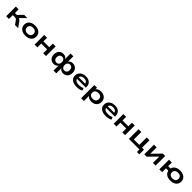

<svg xmlns="http://www.w3.org/2000/svg" viewBox="963 -3734 6954 6954"><g transform="rotate(45 4440.5 -257.0)"><path d="M96 0V-494H239V-306H337L520 -494H687L435 -244L420 -285Q453 -282 477.5 -274.5Q502 -267 523.5 -249.5Q545 -232 567 -201L709 0H549L441 -150Q427 -170 412.5 -180.5Q398 -191 378 -194.5Q358 -198 327 -198H239V0Z M1082 10Q985 10 915 -23Q845 -56 808 -114Q771 -172 771 -247Q771 -323 808 -380.5Q845 -438 915 -471Q985 -504 1082 -504Q1181 -504 1250 -471Q1319 -438 1356 -380.5Q1393 -323 1393 -247Q1393 -172 1356.5 -114Q1320 -56 1250.5 -23Q1181 10 1082 10ZM1082 -100Q1163 -100 1207 -141Q1251 -182 1251 -248Q1251 -314 1207 -353.5Q1163 -393 1082 -393Q1001 -393 957 -353.5Q913 -314 913 -248Q913 -182 957 -141Q1001 -100 1082 -100Z M1551 0V-494H1694V-309H1993V-494H2136V0H1993V-197H1694V0Z M2701 180 2703 -96H2711Q2689 -46 2642 -18Q2595 10 2531 10Q2460 10 2406.5 -21.5Q2353 -53 2323.5 -111Q2294 -169 2294 -247Q2294 -326 2323.5 -383.5Q2353 -441 2406.5 -472.5Q2460 -504 2531 -504Q2595 -504 2641.5 -476.5Q2688 -449 2711 -399H2703L2701 -694H2844L2842 -399H2833Q2856 -449 2903 -476.5Q2950 -504 3013 -504Q3085 -504 3138.5 -472Q3192 -440 3221 -382.5Q3250 -325 3250 -247Q3250 -169 3220.5 -111Q3191 -53 3138 -21.5Q3085 10 3013 10Q2949 10 2903 -18Q2857 -46 2833 -96H2842L2844 180ZM2573 -97Q2612 -97 2641 -115Q2670 -133 2686 -166.5Q2702 -200 2702 -247Q2702 -295 2686 -328Q2670 -361 2641 -379Q2612 -397 2573 -397Q2511 -397 2474.5 -357Q2438 -317 2438 -247Q2438 -177 2475 -137Q2512 -97 2573 -97ZM2972 -97Q3034 -97 3070 -137Q3106 -177 3106 -247Q3106 -317 3070 -357Q3034 -397 2972 -397Q2934 -397 2904.5 -379Q2875 -361 2858.5 -328Q2842 -295 2842 -247Q2842 -200 2858.5 -166.5Q2875 -133 2904 -115Q2933 -97 2972 -97Z M3710 10Q3606 10 3530.5 -20.5Q3455 -51 3415 -108.5Q3375 -166 3375 -244Q3375 -321 3413 -379Q3451 -437 3521 -470.5Q3591 -504 3684 -504Q3771 -504 3834.5 -473.5Q3898 -443 3932.5 -386.5Q3967 -330 3967 -251V-211H3487V-295H3867L3845 -275Q3844 -341 3803.5 -374Q3763 -407 3687 -407Q3631 -407 3592 -390Q3553 -373 3532 -340.5Q3511 -308 3511 -261V-251Q3511 -201 3532.5 -167Q3554 -133 3599.5 -115.5Q3645 -98 3719 -98Q3779 -98 3830 -109.5Q3881 -121 3916 -145L3954 -50Q3916 -22 3850 -6Q3784 10 3710 10Z M4117 180V-494H4254V-396H4246Q4269 -447 4326 -475.5Q4383 -504 4461 -504Q4547 -504 4609 -471Q4671 -438 4704.5 -381Q4738 -324 4738 -247Q4738 -172 4704.5 -114Q4671 -56 4610 -23Q4549 10 4462 10Q4384 10 4328.5 -18.5Q4273 -47 4251 -95H4259V180ZM4426 -98Q4506 -98 4550.5 -139.5Q4595 -181 4595 -248Q4595 -315 4550.5 -355.5Q4506 -396 4426 -396Q4346 -396 4301.5 -355.5Q4257 -315 4257 -248Q4257 -181 4301.5 -139.5Q4346 -98 4426 -98Z M5198 10Q5094 10 5018.5 -20.5Q4943 -51 4903 -108.5Q4863 -166 4863 -244Q4863 -321 4901 -379Q4939 -437 5009 -470.5Q5079 -504 5172 -504Q5259 -504 5322.5 -473.5Q5386 -443 5420.5 -386.5Q5455 -330 5455 -251V-211H4975V-295H5355L5333 -275Q5332 -341 5291.5 -374Q5251 -407 5175 -407Q5119 -407 5080 -390Q5041 -373 5020 -340.5Q4999 -308 4999 -261V-251Q4999 -201 5020.5 -167Q5042 -133 5087.5 -115.5Q5133 -98 5207 -98Q5267 -98 5318 -109.5Q5369 -121 5404 -145L5442 -50Q5404 -22 5338 -6Q5272 10 5198 10Z M5603 0V-494H5746V-309H6045V-494H6188V0H6045V-197H5746V0Z M6921 131V0H6380V-494H6523V-112H6800V-494H6943V-112H7043V131Z M7171 0V-494H7309V-135H7275L7628 -494H7749V0H7612V-360H7646L7291 0Z M8508 10Q8423 10 8358.5 -15.5Q8294 -41 8254.5 -88Q8215 -135 8203 -197H8085V0H7941V-494H8085V-309H8205Q8225 -397 8304.5 -450.5Q8384 -504 8508 -504Q8606 -504 8675.5 -471Q8745 -438 8782 -380.5Q8819 -323 8819 -248Q8819 -172 8782 -114Q8745 -56 8675.5 -23Q8606 10 8508 10ZM8508 -100Q8589 -100 8633 -141Q8677 -182 8677 -248Q8677 -314 8633 -353.5Q8589 -393 8508 -393Q8427 -393 8382.5 -353.5Q8338 -314 8338 -248Q8338 -182 8382.5 -141Q8427 -100 8508 -100Z"/></g></svg>

Font: Nunito Sans 10pt Expanded
Style: Bold
Weight: 700
Width: 7
Designer: Vernon Adams
Foundry: Vernon Adams
Version: Version 3.101;gftools[0.9.27]